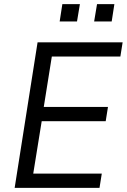

<svg xmlns="http://www.w3.org/2000/svg" viewBox="-20 -910 614 930"><path d="M51 0 162 -705H574L563 -636H231L192 -392H503L492 -323H182L141 -69H473L462 0ZM436 -806 450 -890H534L521 -806ZM269 -806 282 -890H367L353 -806Z"/></svg>

Font: Nunito Sans 10pt SemiCondensed
Style: Italic
Weight: 400
Width: 4
Italic angle: -9°
Designer: Vernon Adams
Foundry: Vernon Adams
Version: Version 3.101;gftools[0.9.27]